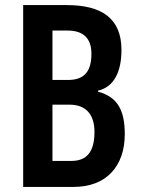

<svg xmlns="http://www.w3.org/2000/svg" viewBox="-20 -800 552 754"><path d="M242 -780H71V-66H270C397 -66 470 -147 470 -273C470 -365 443 -419 365 -440V-444C430 -459 457 -522 457 -604C457 -729 378 -780 242 -780ZM247 -486H186V-680H245C307 -680 339 -650 339 -589C339 -518 310 -486 247 -486ZM186 -389H253C315 -389 351 -353 351 -282C351 -204 321 -168 260 -168H186Z"/></svg>

Font: Noto Sans Malayalam UI ExtraCondensed SemiBold
Style: Regular
Weight: 600
Width: 2
Designer: Jelle Bosma - Monotype Design Team
Foundry: Monotype Imaging Inc.
Version: Version 2.104